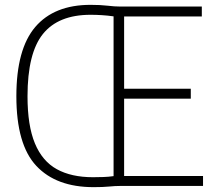

<svg xmlns="http://www.w3.org/2000/svg" viewBox="-20 -767 875 792"><path d="M366 5Q212 5 129.8 -82.8Q47.5 -170.5 47.5 -370Q47.5 -564.5 125.5 -655.8Q203.5 -747 353.5 -747Q394.5 -747 423.5 -743.5Q452.5 -740 475 -740H812.5V-699H492V-401H767V-360H492V-41H817.5V0H477.5Q454.5 0 429.8 2.5Q405 5 366 5ZM363.5 -36Q386 -36 406.8 -36.8Q427.5 -37.5 448.5 -40.5V-699.5Q424 -703 400.2 -704.5Q376.5 -706 353.5 -706Q221 -706 157.2 -627Q93.5 -548 93.5 -370Q93.5 -249 124 -175.5Q154.5 -102 214.5 -69Q274.5 -36 363.5 -36Z"/></svg>

Font: Encode Sans Condensed Condensed ExtraLight
Style: Regular
Weight: 200
Width: 3
Designer: Multiple Designers
Foundry: Impallari Type
Version: Version 3.000; ttfautohint (v1.8.3) -l 8 -r 50 -G 200 -x 14 